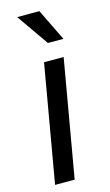

<svg xmlns="http://www.w3.org/2000/svg" viewBox="-117 -792 479 836"><g transform="rotate(-15 122.5 -374.5)"><path d="M110.8 0H22.5L114.3 -528.3H202.6ZM222.2 -605H152.3L52.2 -748.5H152.3Z"/></g></svg>

Font: RobotoDraft
Style: Italic
Weight: 400
Italic angle: -12°
Version: Version 2.001101; 2014